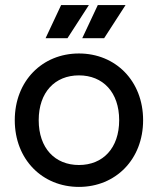

<svg xmlns="http://www.w3.org/2000/svg" viewBox="-20 -720 620 754"><path d="M220 -700 159 -570H245L329 -700ZM364 -700 303 -570H389L473 -700ZM38 -248C38 -94 146 14 290 14C434 14 542 -94 542 -248C542 -402 434 -510 290 -510C146 -510 38 -402 38 -248ZM132 -248C132 -358 196 -424 290 -424C384 -424 448 -358 448 -248C448 -138 384 -72 290 -72C196 -72 132 -138 132 -248Z"/></svg>

Font: Space Text Medium
Style: Regular
Weight: 500
Designer: Florian Karsten (Space Text), Colophon Foundry (Space Mono)
Foundry: Florian Karsten
Version: Version 1.003;PS 001.003;hotconv 1.0.88;makeotf.lib2.5.64775